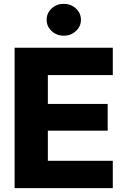

<svg xmlns="http://www.w3.org/2000/svg" viewBox="-20 -975 651 995"><path d="M55.7 0V-727.5H564.5V-585.9H228V-436.5H538.1V-297.9H228V-141.6H564.5V0ZM310.5 -790Q273.4 -790 247.6 -814.2Q221.7 -838.4 221.7 -872.1Q221.7 -907.2 247.6 -931.2Q273.4 -955.1 310.5 -955.1Q347.2 -955.1 373.3 -931.2Q399.4 -907.2 399.4 -872.1Q399.4 -837.9 373.3 -814Q347.2 -790 310.5 -790Z"/></svg>

Font: Inter 16pt ExtraBold
Style: Regular
Weight: 800
Version: Version 4.001;git-66647c0bb